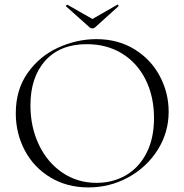

<svg xmlns="http://www.w3.org/2000/svg" viewBox="-20 -807 806 839"><path d="M49 -312Q49 -415 101 -488.5Q153 -562 234.5 -599Q316 -636 401 -636Q496 -636 568 -591.5Q640 -547 678.5 -474Q717 -401 717 -319Q717 -228 669 -152Q621 -76 540.5 -32Q460 12 366 12Q273 12 200.5 -31.5Q128 -75 88.5 -149.5Q49 -224 49 -312ZM653 -291Q653 -385 616.5 -458.5Q580 -532 513.5 -573Q447 -614 359 -614Q243 -614 178 -542Q113 -470 113 -346Q113 -253 149.5 -175.5Q186 -98 252 -53Q318 -8 402 -8Q473 -8 530 -41Q587 -74 620 -138Q653 -202 653 -291ZM269 -779 268 -781Q268 -783 271 -785Q274 -787 275 -786L384 -724L492 -786L494 -787Q496 -787 497.5 -783.5Q499 -780 497 -779L395 -687Q391 -683 384 -683Q376 -683 372 -687Z"/></svg>

Font: Cormorant Garamond Light
Style: Regular
Weight: 300
Designer: Christian Thalmann (Catharsis Fonts)
Version: Version 3.000